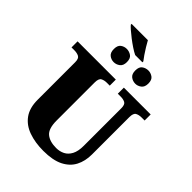

<svg xmlns="http://www.w3.org/2000/svg" viewBox="-299 -1215 1367 1367"><g transform="rotate(45 384.5 -532.0)"><path d="M376 -935Q355 -945 328 -963Q301 -981 275 -1001Q249 -1021 229 -1038.5Q209 -1056 201 -1066V-1074H365Q376 -1054 391 -1029Q406 -1004 422 -981Q438 -958 449 -944V-935ZM303 -791Q278 -791 258 -806.5Q238 -822 238 -858Q238 -895 258 -909.5Q278 -924 303 -924Q328 -924 349 -909.5Q370 -895 370 -858Q370 -822 349 -806.5Q328 -791 303 -791ZM521 -791Q495 -791 474.5 -806.5Q454 -822 454 -858Q454 -895 474.5 -909.5Q495 -924 521 -924Q544 -924 565 -909.5Q586 -895 586 -858Q586 -822 565 -806.5Q544 -791 521 -791ZM396 10Q313 10 248 -13Q183 -36 146.5 -86.5Q110 -137 110 -219V-597Q110 -634 91 -643.5Q72 -653 46 -653H17V-714H402V-653H373Q347 -653 328.5 -643Q310 -633 310 -593V-210Q310 -128 345.5 -98.5Q381 -69 446 -69Q481 -69 510 -83.5Q539 -98 556.5 -131Q574 -164 574 -219V-597Q574 -634 556.5 -643.5Q539 -653 512 -653H483V-714H753V-653H723Q696 -653 677.5 -643Q659 -633 659 -593V-217Q659 -150 632.5 -99Q606 -48 548.5 -19Q491 10 396 10Z"/></g></svg>

Font: Noto Serif Black
Style: Regular
Weight: 900
Designer: Monotype Design Team
Foundry: Monotype Imaging Inc.
Version: Version 2.014; ttfautohint (v1.8.4.7-5d5b)